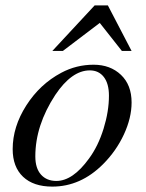

<svg xmlns="http://www.w3.org/2000/svg" viewBox="-20 -681 540 712"><path d="M468 -301Q468 -244 439.5 -182.5Q411 -121 362 -72Q279 11 174 11Q104 11 65.5 -25.5Q27 -62 27 -128Q27 -211 77.5 -290Q128 -369 207 -411Q263 -441 327 -441Q389 -441 428.5 -403.5Q468 -366 468 -301ZM384 -326Q384 -371 365 -395.5Q346 -420 313 -420Q246 -420 185 -329Q111 -216 111 -101Q111 -57 132 -33.5Q153 -10 189 -10Q250 -10 310 -93Q344 -139 364 -203.5Q384 -268 384 -326ZM468 -492H432L350 -596L213 -492H174L331 -661H380Z"/></svg>

Font: STIX MathJax Latin
Style: Italic
Weight: 400
Italic angle: -16.33°
Designer: MicroPress Inc., with final additions and corrections provided by Coen Hoffman, Elsevier (retired)
Version: Version 1.1.1